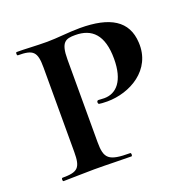

<svg xmlns="http://www.w3.org/2000/svg" viewBox="-92 -562 652 654"><g transform="rotate(-20 234.0 -235.5)"><path d="M186 -85V-385C186 -448 204 -454 239 -454C299 -454 336 -420 336 -333C336 -253 303 -218 259 -218C250 -218 244 -219 239 -219C230 -220 231 -208 235 -206C240 -205 251 -204 265 -204C347 -204 440 -255 434 -356C430 -436 371 -471 262 -471C222 -471 178 -465 142 -465C101 -465 63 -468 32 -468C28 -468 28 -456 32 -456C88 -456 100 -444 100 -387V-81C100 -23 88 -12 32 -12C28 -12 28 0 32 0C63 0 103 -2 143 -2C195 -2 240 0 278 0C282 0 282 -12 278 -12C200 -12 186 -25 186 -85Z"/></g></svg>

Font: Cormorant SC Semi
Style: Regular
Weight: 600
Designer: Christian Thalmann (Catharsis Fonts)
Version: Version 1.000;PS 001.000;hotconv 1.0.70;makeotf.lib2.5.58329